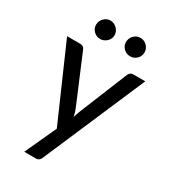

<svg xmlns="http://www.w3.org/2000/svg" viewBox="-212 -803 941 1072"><g transform="rotate(30 259.0 -267.0)"><path d="M196.5 170.5H124L217 -32L8.5 -508H93.5Q115.5 -508 123 -488.5L252 -182.5Q260.5 -159.5 266 -136Q273 -160 282 -183L406.5 -488.5Q416 -508 434.5 -508H512.5L230.5 147.5Q226.5 158.5 218.8 164.5Q211 170.5 196.5 170.5ZM369 -586.5Q344.5 -586.5 327 -603.5Q309.5 -620.5 309.5 -644.5Q309.5 -669.5 327 -687.2Q344.5 -705 369 -705Q393.5 -705 411 -687.2Q428.5 -669.5 428.5 -644.5Q428.5 -620.5 411 -603.5Q393.5 -586.5 369 -586.5ZM175 -586.5Q151.5 -586.5 134 -603.5Q116.5 -620.5 116.5 -644.5Q116.5 -669.5 134 -687.2Q151.5 -705 175 -705Q199 -705 217.2 -687.2Q235.5 -669.5 235.5 -644.5Q235.5 -620.5 217.2 -603.5Q199 -586.5 175 -586.5Z"/></g></svg>

Font: Verano Sans Medium
Style: Regular
Weight: 500
Designer: Lukasz Dziedzic with Adam Twardoch and Botio Nikoltchev
Foundry: tyPoland Lukasz Dziedzic
Version: Version 3.001;December 28, 2019;FontCreator 12.0.0.2547 64-b